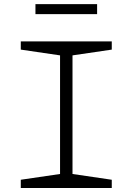

<svg xmlns="http://www.w3.org/2000/svg" viewBox="-20 -936 660 956"><path d="M83.5 -41 294.5 -72 279 -40V-690L294.5 -658L83.5 -689V-730H536.5V-689L325.5 -658L341 -690V-40L325.5 -72L536.5 -41V0H83.5ZM156.5 -915.5H463.5V-865.5H156.5Z"/></svg>

Font: Monaspace Xenon Var ExtraLight
Style: Regular
Weight: 200
Designer: Riley Cran and the Lettermatic Team
Version: Version 1.200 (Monaspace Xenon Var)